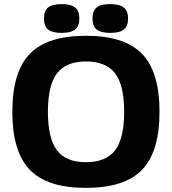

<svg xmlns="http://www.w3.org/2000/svg" viewBox="-20 -894 836 934"><path d="M125 -632Q210 -720 398 -720Q586 -720 671 -632Q756 -544 756 -350Q756 -156 671 -68Q586 20 398 20Q210 20 125 -68Q40 -156 40 -350Q40 -544 125 -632ZM398 -595Q301 -595 257 -537Q213 -479 213 -350Q213 -221 257 -163Q301 -105 398 -105Q496 -105 540 -163Q584 -221 584 -350Q584 -479 540 -537Q496 -595 398 -595ZM280 -874Q325 -874 345.5 -857.5Q366 -841 366 -804Q366 -767 345.5 -750.5Q325 -734 280 -734Q234 -734 214 -750.5Q194 -767 194 -804Q194 -841 214 -857.5Q234 -874 280 -874ZM516 -734Q471 -734 450.5 -750.5Q430 -767 430 -804Q430 -841 450.5 -857.5Q471 -874 516 -874Q561 -874 582 -857.5Q603 -841 603 -804Q603 -767 582.5 -750.5Q562 -734 516 -734Z"/></svg>

Font: Fivo Sans
Style: Regular
Weight: 700
Designer: Alexander Slobzheninov
Foundry: Alexander Slobzheninov
Version: 1.0